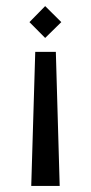

<svg xmlns="http://www.w3.org/2000/svg" viewBox="-20 -422 301 633"><path d="M182.1 -349.1 128.9 -296.9 77.1 -349.1 128.9 -401.9ZM83 190.9 96.2 -251H164.1L176.8 190.9Z"/></svg>

Font: Wesal
Style: Regular
Weight: 300
Designer: Ahmed zaza
Foundry: Ahmed zaza
Version: Version 2.01